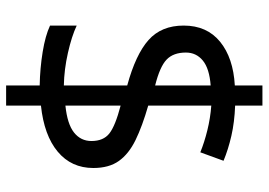

<svg xmlns="http://www.w3.org/2000/svg" viewBox="-142 -656 857 612"><g transform="rotate(90 286.0 -350.5)"><path d="M253 58V-49Q198 -50 146 -58.5Q94 -67 62 -82V-167Q96 -151 149 -139Q202 -127 253 -126V-328Q154 -355 108 -396Q62 -437 62 -508Q62 -582 113.5 -624Q165 -666 253 -671V-759H317V-672Q370 -670 413.5 -660Q457 -650 493 -635L466 -561Q434 -574 395.5 -583.5Q357 -593 317 -596V-395Q383 -376 427 -354.5Q471 -333 493.5 -301.5Q516 -270 516 -220Q516 -150 464 -106.5Q412 -63 317 -53V58ZM253 -417V-594Q199 -590 173.5 -569Q148 -548 148 -515Q148 -475 170.5 -453.5Q193 -432 253 -417ZM317 -131Q376 -137 403 -158.5Q430 -180 430 -214Q430 -252 406 -271Q382 -290 317 -307Z"/></g></svg>

Font: Noto Sans
Style: Regular
Weight: 400
Designer: Monotype Design Team
Foundry: Monotype Imaging Inc.
Version: Version 1.902